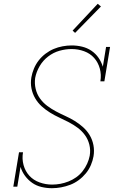

<svg xmlns="http://www.w3.org/2000/svg" viewBox="-20 -982 640 1010"><path d="M253 8Q225 8 198 1.5Q171 -5 149.5 -20Q128 -35 112 -56.5Q96 -78 88 -104L71 0H50L80 -181H101Q95 -146 104 -113.5Q113 -81 134.5 -57.5Q156 -34 188 -22.5Q220 -11 254 -11Q276 -11 297.5 -15Q319 -19 340.5 -27.5Q362 -36 381 -49.5Q400 -63 414.5 -81.5Q429 -100 438.5 -121Q448 -142 452 -163Q457 -193 450 -221Q443 -249 427 -271Q411 -293 389 -309.5Q367 -326 342 -339Q317 -352 292 -363.5Q267 -375 243.5 -389.5Q220 -404 199.5 -422.5Q179 -441 165 -465Q151 -489 145.5 -517Q140 -545 145 -575Q149 -598 158.5 -621Q168 -644 183.5 -664Q199 -684 219.5 -699.5Q240 -715 262.5 -724.5Q285 -734 309.5 -738.5Q334 -743 357 -743Q385 -743 412 -736.5Q439 -730 461 -715Q483 -700 498 -678.5Q513 -657 521 -631L538 -735H559L529 -554H508Q514 -589 505 -621.5Q496 -654 475 -677.5Q454 -701 422.5 -712.5Q391 -724 357 -724Q325 -724 293 -715Q261 -706 233.5 -685Q206 -664 188.5 -634Q171 -604 165 -572Q161 -543 167.5 -515Q174 -487 190 -464.5Q206 -442 228 -425.5Q250 -409 274.5 -396Q299 -383 324.5 -371.5Q350 -360 373.5 -345.5Q397 -331 417.5 -312.5Q438 -294 452 -270.5Q466 -247 471.5 -218.5Q477 -190 472 -160Q468 -137 458 -113.5Q448 -90 431.5 -70Q415 -50 394 -34.5Q373 -19 349.5 -10Q326 -1 301.5 3.5Q277 8 253 8ZM375 -809 362 -821 494 -962 511 -948Z"/></svg>

Font: Iosevka Etoile Thin
Style: Italic
Weight: 100
Italic angle: -9°
Designer: Belleve Invis
Foundry: Belleve Invis
Version: Version 22.1.2; ttfautohint (v1.8.4)